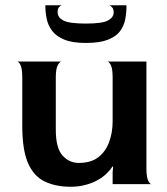

<svg xmlns="http://www.w3.org/2000/svg" viewBox="-20 -703 637 733"><path d="M250 10Q192 10 150 -10.5Q108 -31 86.5 -81.5Q65 -132 65 -222V-408Q65 -440 58.5 -454Q52 -468 45 -468H215Q208 -468 200.5 -454Q193 -440 193 -408V-208Q193 -138 218.5 -109.5Q244 -81 281 -81Q327 -81 355 -102.5Q383 -124 396.5 -160.5Q410 -197 410 -239V-408Q410 -440 403.5 -453.5Q397 -467 390 -468H539V-60Q539 -28 545.5 -14Q552 0 559 0H410V-46L412 -66L410 -68Q401 -54 386.5 -40Q372 -26 352 -15Q332 -4 306 3Q280 10 250 10ZM308 -539Q256 -539 225 -552Q194 -565 178.5 -586Q163 -607 158 -632.5Q153 -658 153 -683H217Q211 -682 205.5 -676Q200 -670 200 -657Q200 -636 222.5 -624.5Q245 -613 308 -613Q371 -613 392.5 -625Q414 -637 414 -655Q414 -668 408.5 -674.5Q403 -681 397 -683H463Q463 -655 458 -629Q453 -603 437.5 -583Q422 -563 391 -551Q360 -539 308 -539Z"/></svg>

Font: Red Rose SemiBold
Style: Regular
Weight: 600
Designer: Jaikishan Patel
Version: Version 2.000